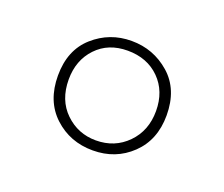

<svg xmlns="http://www.w3.org/2000/svg" viewBox="-57 -802 471 403"><g transform="rotate(20 179.0 -601.0)"><path d="M179 -479Q128 -479 92.5 -512Q57 -545 57 -602Q57 -659 93 -691Q129 -723 178 -723Q227 -723 263.5 -691Q300 -659 300 -601Q300 -546 265 -512.5Q230 -479 179 -479ZM178 -501Q220 -501 248 -529.5Q276 -558 276 -602Q276 -646 248.5 -673.5Q221 -701 177 -701Q134 -701 107.5 -673Q81 -645 81 -602Q81 -556 109.5 -528.5Q138 -501 178 -501Z"/></g></svg>

Font: Noto Sans Lao Looped ExtraCondensed Thin
Style: Regular
Weight: 100
Width: 2
Designer: Mark Frömberg, Ben Mitchell
Foundry: The Fontpad Ltd
Version: Version 1.002; ttfautohint (v1.8.4.7-5d5b)